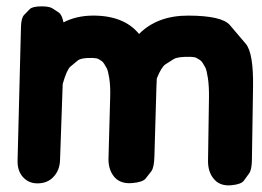

<svg xmlns="http://www.w3.org/2000/svg" viewBox="-20 -554 817 598"><path d="M109.4 -534.2Q81.1 -534.2 72.5 -525.4Q64 -516.6 55.2 -507.6Q46.4 -498.5 45.4 -472.2L34.7 -53.2Q34.2 -23.4 49.8 -4.4Q67.4 16.6 95.2 17.1Q126.5 17.6 145.5 -2Q166 -22.9 167 -55.2L175.3 -292.5Q188 -336.9 199.2 -346.4Q210.4 -356 221.7 -365.2Q232.9 -374.5 268.6 -373.5Q281.7 -373 286.6 -370.1Q291.5 -367.2 296.1 -364.3Q300.8 -361.3 304.7 -354.7Q308.6 -348.1 312.5 -341.3Q316.4 -334.5 320.3 -310.5Q324.2 -285.6 323.2 -252.9L317.9 -59.6Q317.4 -27.3 334 -5.4Q350.6 16.1 381.8 16.6Q387.2 16.6 392.6 16.1Q424.8 13.2 433.6 2Q442.4 -9.3 451.2 -20.5Q460 -31.7 460.9 -66.9L467.3 -286.1Q467.8 -305.7 468.3 -309.6Q482.9 -345.7 495.6 -353.8Q508.3 -361.8 521 -369.9Q533.7 -377.9 573.7 -377Q586.9 -376.5 592 -373.5Q597.2 -370.6 602.3 -367.4Q607.4 -364.3 611.6 -357.4Q615.7 -350.6 619.6 -343.5Q623.5 -336.4 627.4 -311.5Q631.3 -286.1 630.9 -251.5L627.9 -52.2Q627.9 -19 645 2Q661.1 22.9 690.9 23.4Q695.8 23.4 701.2 22.9Q731.4 20 739.7 8.5Q748 -2.9 756.1 -14.2Q764.2 -25.4 764.6 -56.2L768.1 -280.3Q770 -388.7 745.4 -417.7Q720.7 -446.8 696 -475.8Q671.4 -504.9 567.4 -505.4Q470.2 -505.9 413.1 -448.2Q365.7 -506.3 267.6 -505.4Q217.8 -504.9 177.7 -484.4Q172.9 -508.3 163.1 -514.9Q153.3 -521.5 143.6 -527.8Q133.8 -534.2 109.4 -534.2Z"/></svg>

Font: Comic Relief
Style: Bold
Weight: 700
Designer: Jeff Davis
Foundry: Loudifier
Version: Version 1.200; ttfautohint (v1.8.4.7-5d5b)